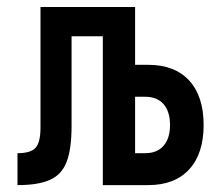

<svg xmlns="http://www.w3.org/2000/svg" viewBox="-20 -538 626 558"><path d="M30.8 0V-92.8Q69.3 -92.8 83.5 -108.6Q97.7 -124.5 97.7 -168V-517.6H188V-171.4Q188 -105.5 173.8 -68.1Q159.7 -30.8 125.5 -15.4Q91.3 0 30.8 0ZM278.8 0V-517.6H372.6V0ZM365.7 0V-92.8H401.9Q436.5 -92.8 455.3 -114.3Q474.1 -135.7 474.1 -174.8Q474.1 -213.9 455.3 -235.4Q436.5 -256.8 401.9 -256.8H356V-349.6H410.6Q487.8 -349.6 529.8 -304Q571.8 -258.3 571.8 -174.8Q571.8 -91.3 529.8 -45.7Q487.8 0 410.6 0ZM118.2 -432.6V-517.6H354.5V-432.6Z"/></svg>

Font: Cascadia Mono
Style: Regular
Weight: 400
Monospace: yes
Designer: Aaron Bell
Foundry: Saja Typeworks
Version: Version 2102.003